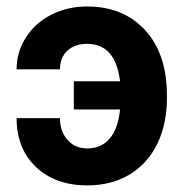

<svg xmlns="http://www.w3.org/2000/svg" viewBox="-20 -558 560 588"><path d="M246.6 -423.8C304.7 -423.8 338.4 -385.7 347.7 -309.1H206.1V-222.7H347.7C339.8 -144 304.2 -103.5 247.6 -103.5C221.7 -103.5 201.7 -112.3 186.5 -129.9C171.4 -147 163.6 -169.4 163.6 -196.3H30.8C30.8 -133.8 50.8 -84 90.3 -46.4C129.9 -8.8 182.6 9.8 247.6 9.8C296.9 9.8 340.3 -1.5 377.4 -23.9C451.2 -68.4 491.2 -152.8 491.2 -256.8V-266.1C491.2 -350.1 469.2 -416.5 424.8 -465.3C380.4 -513.7 321.3 -538.1 246.6 -538.1C207 -538.1 170.4 -529.8 137.7 -513.2C104.5 -496.6 78.6 -473.6 59.6 -443.8C40.5 -414.1 30.8 -381.3 30.8 -345.7H163.6C163.6 -393.1 195.8 -423.8 246.6 -423.8Z"/></svg>

Font: Roboto
Style: Bold
Weight: 700
Designer: Google
Version: Version 2.137; 2017